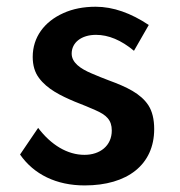

<svg xmlns="http://www.w3.org/2000/svg" viewBox="-20 -548 546 584"><path d="M237.5 16C367.5 16 449 -47 449 -155.5C449 -185.5 443 -209.5 431.5 -227.5C408 -263.5 365.5 -283.5 311 -303.5C293.5 -310 276.5 -317 259 -324.5C224.5 -339 198 -357.5 198 -385C198 -418.5 227.5 -442 272 -442C310 -442 348.5 -426 387.5 -393.5L432.5 -472C378.5 -508 324.5 -527.5 271 -527.5C234 -527.5 201 -521 172.5 -508C114.5 -482 79.5 -434.5 79.5 -375C79.5 -349 86 -327.5 98.5 -311C123.5 -277 164.5 -257 207 -239C232.5 -229 253.5 -220.5 270 -213C303.5 -198.5 320 -183 320 -151C320 -104.5 284 -77 237 -77C185 -77 135.5 -107 96 -159L41 -78C83 -17.5 151.5 16 237.5 16Z"/></svg>

Font: Spartan SemiBold
Style: Regular
Weight: 600
Designer: Matt Bailey, Mirko Velimirovic
Foundry: Matt Bailey
Version: Version 1.003